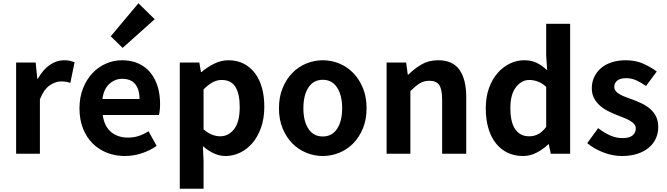

<svg xmlns="http://www.w3.org/2000/svg" viewBox="-20 -944 4095 1179"><path d="M79 -560H199L209 -461H213Q244 -517 286 -545.5Q328 -574 372 -574Q395 -574 409.5 -570.5Q424 -567 438 -562L412 -435Q398 -440 384.5 -442Q371 -444 354 -444Q321 -444 285 -419.5Q249 -395 225 -334V0H79Z M746 14Q688 14 637 -6Q586 -26 548.5 -63.5Q511 -101 489.5 -155.5Q468 -210 468 -279Q468 -347 490 -402Q512 -457 548 -495Q584 -533 631 -553.5Q678 -574 729 -574Q787 -574 830.5 -554Q874 -534 903.5 -498Q933 -462 948 -413Q963 -364 963 -306Q963 -286 961 -267.5Q959 -249 956 -238H611Q620 -169 661.5 -134Q703 -99 766 -99Q801 -99 831.5 -109Q862 -119 892 -138L942 -48Q900 -19 849.5 -2.5Q799 14 746 14ZM837 -336Q837 -393 811 -426.5Q785 -460 730 -460Q686 -460 651.5 -429Q617 -398 609 -336ZM660 -721 830 -924 930 -826 733 -650Z M1204 -560 1214 -502H1218Q1253 -532 1295.5 -553Q1338 -574 1383 -574Q1435 -574 1475.5 -553.5Q1516 -533 1544.5 -496Q1573 -459 1588 -406.5Q1603 -354 1603 -289Q1603 -217 1583 -160.5Q1563 -104 1530 -65.5Q1497 -27 1454 -6.5Q1411 14 1365 14Q1330 14 1296 -1Q1262 -16 1230 -43Q1229 -45 1228 -45.5Q1227 -46 1226 -47L1230 45V215H1084V-560ZM1230 -149Q1258 -126 1283.5 -116.5Q1309 -107 1332 -107Q1383 -107 1417.5 -151Q1452 -195 1452 -287Q1452 -368 1425.5 -410.5Q1399 -453 1341 -453Q1312 -453 1285.5 -438.5Q1259 -424 1230 -395Z M1962 14Q1910 14 1861 -6Q1812 -26 1775 -63.5Q1738 -101 1715.5 -155.5Q1693 -210 1693 -279Q1693 -349 1715.5 -403.5Q1738 -458 1775 -496Q1812 -534 1861 -554Q1910 -574 1962 -574Q2015 -574 2063.5 -554Q2112 -534 2149 -496Q2186 -458 2208.5 -403.5Q2231 -349 2231 -279Q2231 -210 2208.5 -155.5Q2186 -101 2149 -63.5Q2112 -26 2063.5 -6Q2015 14 1962 14ZM1962 -106Q2019 -106 2050 -153Q2081 -200 2081 -279Q2081 -359 2050 -406.5Q2019 -454 1962 -454Q1905 -454 1874 -406.5Q1843 -359 1843 -279Q1843 -200 1874 -153Q1905 -106 1962 -106Z M2474 -560 2484 -486H2488Q2525 -523 2569 -548.5Q2613 -574 2670 -574Q2761 -574 2802 -514.5Q2843 -455 2843 -349V0H2695V-331Q2695 -396 2677 -422Q2659 -448 2617 -448Q2582 -448 2557 -432Q2532 -416 2500 -385V0H2354V-560Z M2963 -279Q2963 -348 2982.5 -402.5Q3002 -457 3035 -495Q3068 -533 3110.5 -553.5Q3153 -574 3198 -574Q3243 -574 3274 -559Q3305 -544 3334 -518Q3336 -517 3340 -513L3334 -601V-798H3481V0H3362L3350 -58H3347Q3316 -28 3276 -7Q3236 14 3192 14Q3140 14 3097.5 -6Q3055 -26 3025 -64Q2995 -102 2979 -156Q2963 -210 2963 -279ZM3114 -281Q3114 -193 3144 -150Q3174 -107 3230 -107Q3259 -107 3284.5 -120Q3310 -133 3334 -165V-411Q3308 -434 3282 -443.5Q3256 -453 3230 -453Q3183 -453 3148.5 -409Q3114 -365 3114 -281Z M3798 14Q3742 14 3685 -8Q3628 -30 3586 -65L3653 -157Q3691 -128 3727.5 -112Q3764 -96 3803 -96Q3845 -96 3864.5 -112.5Q3884 -129 3884 -155Q3884 -171 3874 -182.5Q3864 -194 3847.5 -203.5Q3831 -213 3810 -221Q3789 -229 3767 -238Q3740 -249 3713 -262.5Q3686 -276 3664 -295.5Q3642 -315 3628 -341Q3614 -367 3614 -402Q3614 -440 3629 -471.5Q3644 -503 3671 -526Q3698 -549 3736.5 -561.5Q3775 -574 3822 -574Q3884 -574 3931 -552.5Q3978 -531 4013 -505L3947 -416Q3917 -437 3887.5 -450.5Q3858 -464 3826 -464Q3788 -464 3770 -449Q3752 -434 3752 -410Q3752 -395 3761.5 -384Q3771 -373 3787 -364Q3803 -355 3823.5 -347.5Q3844 -340 3866 -332Q3894 -322 3921.5 -308.5Q3949 -295 3971.5 -276Q3994 -257 4008 -229.5Q4022 -202 4022 -163Q4022 -126 4007.5 -94Q3993 -62 3965 -38Q3937 -14 3895 0Q3853 14 3798 14Z"/></svg>

Font: Kinto Sans
Style: Bold
Weight: 700
Designer: Authors: Ryoko NISHIZUKA  (kana & ideographs); Paul D. Hunt (Latin, Greek & Cyrillic); Wenlong ZHANG  (bopomofo); Sandol
Foundry: Adobe Systems Incorporated, ookami Inc.
Version: Version 0.001